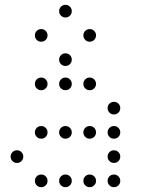

<svg xmlns="http://www.w3.org/2000/svg" viewBox="-20 -796 640 792"><path d="M249 -776Q239 -776 231.5 -768.5Q224 -761 224 -751V-749Q224 -739 231.5 -731.5Q239 -724 249 -724H251Q261 -724 268.5 -731.5Q276 -739 276 -749V-751Q276 -761 268.5 -768.5Q261 -776 251 -776ZM149 -676Q139 -676 131.5 -668.5Q124 -661 124 -651V-649Q124 -639 131.5 -631.5Q139 -624 149 -624H151Q161 -624 168.5 -631.5Q176 -639 176 -649V-651Q176 -661 168.5 -668.5Q161 -676 151 -676ZM349 -676Q339 -676 331.5 -668.5Q324 -661 324 -651V-649Q324 -639 331.5 -631.5Q339 -624 349 -624H351Q361 -624 368.5 -631.5Q376 -639 376 -649V-651Q376 -661 368.5 -668.5Q361 -676 351 -676ZM249 -576Q239 -576 231.5 -568.5Q224 -561 224 -551V-549Q224 -539 231.5 -531.5Q239 -524 249 -524H251Q261 -524 268.5 -531.5Q276 -539 276 -549V-551Q276 -561 268.5 -568.5Q261 -576 251 -576ZM149 -476Q139 -476 131.5 -468.5Q124 -461 124 -451V-449Q124 -439 131.5 -431.5Q139 -424 149 -424H151Q161 -424 168.5 -431.5Q176 -439 176 -449V-451Q176 -461 168.5 -468.5Q161 -476 151 -476ZM249 -476Q239 -476 231.5 -468.5Q224 -461 224 -451V-449Q224 -439 231.5 -431.5Q239 -424 249 -424H251Q261 -424 268.5 -431.5Q276 -439 276 -449V-451Q276 -461 268.5 -468.5Q261 -476 251 -476ZM349 -476Q339 -476 331.5 -468.5Q324 -461 324 -451V-449Q324 -439 331.5 -431.5Q339 -424 349 -424H351Q361 -424 368.5 -431.5Q376 -439 376 -449V-451Q376 -461 368.5 -468.5Q361 -476 351 -476ZM449 -376Q439 -376 431.5 -368.5Q424 -361 424 -351V-349Q424 -339 431.5 -331.5Q439 -324 449 -324H451Q461 -324 468.5 -331.5Q476 -339 476 -349V-351Q476 -361 468.5 -368.5Q461 -376 451 -376ZM149 -276Q139 -276 131.5 -268.5Q124 -261 124 -251V-249Q124 -239 131.5 -231.5Q139 -224 149 -224H151Q161 -224 168.5 -231.5Q176 -239 176 -249V-251Q176 -261 168.5 -268.5Q161 -276 151 -276ZM249 -276Q239 -276 231.5 -268.5Q224 -261 224 -251V-249Q224 -239 231.5 -231.5Q239 -224 249 -224H251Q261 -224 268.5 -231.5Q276 -239 276 -249V-251Q276 -261 268.5 -268.5Q261 -276 251 -276ZM349 -276Q339 -276 331.5 -268.5Q324 -261 324 -251V-249Q324 -239 331.5 -231.5Q339 -224 349 -224H351Q361 -224 368.5 -231.5Q376 -239 376 -249V-251Q376 -261 368.5 -268.5Q361 -276 351 -276ZM449 -276Q439 -276 431.5 -268.5Q424 -261 424 -251V-249Q424 -239 431.5 -231.5Q439 -224 449 -224H451Q461 -224 468.5 -231.5Q476 -239 476 -249V-251Q476 -261 468.5 -268.5Q461 -276 451 -276ZM49 -176Q39 -176 31.5 -168.5Q24 -161 24 -151V-149Q24 -139 31.5 -131.5Q39 -124 49 -124H51Q61 -124 68.5 -131.5Q76 -139 76 -149V-151Q76 -161 68.5 -168.5Q61 -176 51 -176ZM449 -176Q439 -176 431.5 -168.5Q424 -161 424 -151V-149Q424 -139 431.5 -131.5Q439 -124 449 -124H451Q461 -124 468.5 -131.5Q476 -139 476 -149V-151Q476 -161 468.5 -168.5Q461 -176 451 -176ZM149 -76Q139 -76 131.5 -68.5Q124 -61 124 -51V-49Q124 -39 131.5 -31.5Q139 -24 149 -24H151Q161 -24 168.5 -31.5Q176 -39 176 -49V-51Q176 -61 168.5 -68.5Q161 -76 151 -76ZM249 -76Q239 -76 231.5 -68.5Q224 -61 224 -51V-49Q224 -39 231.5 -31.5Q239 -24 249 -24H251Q261 -24 268.5 -31.5Q276 -39 276 -49V-51Q276 -61 268.5 -68.5Q261 -76 251 -76ZM349 -76Q339 -76 331.5 -68.5Q324 -61 324 -51V-49Q324 -39 331.5 -31.5Q339 -24 349 -24H351Q361 -24 368.5 -31.5Q376 -39 376 -49V-51Q376 -61 368.5 -68.5Q361 -76 351 -76ZM449 -76Q439 -76 431.5 -68.5Q424 -61 424 -51V-49Q424 -39 431.5 -31.5Q439 -24 449 -24H451Q461 -24 468.5 -31.5Q476 -39 476 -49V-51Q476 -61 468.5 -68.5Q461 -76 451 -76Z"/></svg>

Font: Doto Rounded
Style: Regular
Weight: 400
Monospace: yes
Version: Version 1.000